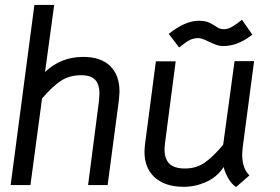

<svg xmlns="http://www.w3.org/2000/svg" viewBox="-20 -747 1131 776"><path d="M199 -727 162 -456Q226 -517 316 -517Q388 -517 425.5 -480Q463 -443 463 -377Q463 -368 461 -346L415 1H336L380 -339Q382 -361 382 -369Q382 -405 365 -424Q348 -443 308 -443Q261 -443 226.5 -420.5Q192 -398 150 -349L103 1H23L119 -727Z M564 -133Q564 -143 566 -163L610 -499H690L647 -169Q645 -151 645 -143Q645 -105 664.5 -85.5Q684 -66 728 -66Q773 -66 807 -89.5Q841 -113 882 -162L928 -500H1007L961 -152Q959 -130 959 -120Q959 -67 988 -38L934 9Q916 -3 902.5 -26.5Q889 -50 884 -72Q857 -31 813 -11.5Q769 8 723 8Q648 8 606 -29.5Q564 -67 564 -133ZM783 -663Q806 -663 819.5 -658Q833 -653 848 -643Q860 -635 867 -632Q874 -629 885 -629Q901 -629 917.5 -638.5Q934 -648 958 -667L1000 -607Q969 -583 940.5 -572Q912 -561 882 -561Q867 -561 853.5 -566Q840 -571 821 -580Q795 -593 782 -593Q763 -593 747.5 -585.5Q732 -578 704 -555L662 -610Q728 -663 783 -663Z"/></svg>

Font: Bellota Text
Style: Bold Italic
Weight: 700
Italic angle: -7.5°
Designer: Kemie Guaida
Foundry: Kemie Guaida
Version: Version 4.001